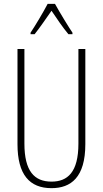

<svg xmlns="http://www.w3.org/2000/svg" viewBox="-20 -969 535 999"><path d="M266 -949H228C205 -905 162 -833 139 -799V-791H160C186 -823 222 -876 248 -913C275 -873 308 -824 336 -791H357V-799C341 -822 292 -902 266 -949ZM424 -219V-714H388V-222C388 -72 331 -24 248 -24C159 -24 107 -78 107 -222V-714H71V-219C71 -60 134 10 248 10C349 10 424 -46 424 -219Z"/></svg>

Font: Noto Sans Bengali ExtraCondensed ExtraLight
Style: Regular
Weight: 200
Width: 2
Designer: Joana Ranito - Universal Thirst; Jelle Bosma - Monotype Design Team
Foundry: Universal Thirst ehf.
Version: Version 3.000